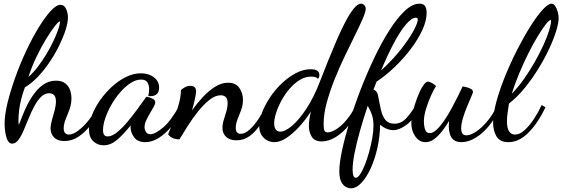

<svg xmlns="http://www.w3.org/2000/svg" viewBox="-20 -740 3046 1040"><path d="M46 38Q25 38 15 4.5Q5 -29 5 -72Q5 -119 21 -184Q37 -249 63 -321.5Q89 -394 121.5 -463.5Q154 -533 188.5 -589.5Q223 -646 254 -680Q285 -714 308 -714Q328 -714 338 -691.5Q348 -669 348 -646Q348 -618 335.5 -578.5Q323 -539 301 -494Q279 -449 249.5 -405Q220 -361 186 -325Q152 -289 115 -267Q103 -235 95 -203.5Q87 -172 83.5 -143Q80 -114 80 -88Q80 -81 80.5 -74.5Q81 -68 82 -63Q89 -81 100.5 -110.5Q112 -140 128.5 -173Q145 -206 167.5 -236Q190 -266 219 -284.5Q248 -303 283 -303Q315 -303 333.5 -288.5Q352 -274 359.5 -252Q367 -230 367 -207Q367 -176 356.5 -147.5Q346 -119 335.5 -93.5Q325 -68 325 -45Q325 -27 333 -19Q341 -11 353 -11Q375 -11 404.5 -33Q434 -55 462.5 -91.5Q491 -128 512 -172L527 -157Q505 -107 474 -66Q443 -25 406.5 -0.5Q370 24 329 24Q292 24 273 4.5Q254 -15 254 -44Q254 -65 261.5 -90.5Q269 -116 276 -142.5Q283 -169 283 -191Q283 -215 272.5 -225Q262 -235 247 -235Q222 -235 202 -215Q182 -195 165.5 -164Q149 -133 135 -98.5Q121 -64 107.5 -32.5Q94 -1 79 18.5Q64 38 46 38ZM134 -323Q160 -346 185 -378.5Q210 -411 231.5 -447Q253 -483 269 -517Q285 -551 294.5 -578Q304 -605 305 -620Q305 -622 304.5 -623Q304 -624 303 -624Q297 -624 277 -598.5Q257 -573 230.5 -530Q204 -487 178 -433Q152 -379 134 -323Z M541 47Q509 47 485.5 25.5Q462 4 462 -39Q462 -75 478 -116Q494 -157 522 -197Q550 -237 586 -270Q622 -303 662.5 -323Q703 -343 743 -343Q785 -343 813.5 -321.5Q842 -300 842 -265Q842 -238 825 -227Q808 -216 783 -220Q785 -228 786.5 -237.5Q788 -247 788 -256Q788 -277 779 -293Q770 -309 744 -309Q716 -309 687 -290Q658 -271 631 -240Q604 -209 583 -172Q562 -135 550 -99Q538 -63 538 -35Q538 -1 563 -1Q586 -1 613.5 -23Q641 -45 669.5 -79Q698 -113 724 -148.5Q750 -184 769 -211Q773 -216 776 -216Q781 -215 792 -211.5Q803 -208 812 -202Q821 -196 821 -186Q821 -176 812 -160.5Q803 -145 792 -126Q781 -107 772 -88Q763 -69 763 -51Q763 -38 770.5 -25.5Q778 -13 795 -13Q820 -13 863.5 -49.5Q907 -86 952 -169L968 -153Q945 -99 911.5 -58Q878 -17 841 6.5Q804 30 767 30Q727 30 708 5.5Q689 -19 687 -48Q687 -51 687.5 -54.5Q688 -58 688 -61Q647 -10 613 18.5Q579 47 541 47Z M1261 20Q1224 20 1204.5 1Q1185 -18 1185 -47Q1185 -68 1192 -90.5Q1199 -113 1206 -136.5Q1213 -160 1213 -182Q1213 -206 1202 -215Q1191 -224 1176 -224Q1146 -224 1114.5 -199Q1083 -174 1053 -136.5Q1023 -99 997 -58Q971 -17 952 15Q934 15 918 9Q902 3 891 -12Q892 -17 902.5 -42.5Q913 -68 926 -104.5Q939 -141 949.5 -180Q960 -219 960 -252Q967 -259 981 -267Q995 -275 1010 -275Q1042 -275 1042 -246Q1042 -233 1036 -204.5Q1030 -176 1020 -142Q1046 -179 1078 -213.5Q1110 -248 1145 -270Q1180 -292 1216 -292Q1257 -292 1276.5 -263.5Q1296 -235 1296 -200Q1296 -170 1286 -143.5Q1276 -117 1266.5 -93.5Q1257 -70 1257 -47Q1257 -30 1264.5 -22.5Q1272 -15 1283 -15Q1307 -15 1332.5 -38.5Q1358 -62 1381.5 -97.5Q1405 -133 1423 -169L1438 -156Q1417 -107 1391 -67Q1365 -27 1333 -3.5Q1301 20 1261 20Z M1466 30Q1447 30 1428.5 21Q1410 12 1397 -8Q1384 -28 1384 -58Q1384 -91 1400 -132Q1416 -173 1443.5 -214Q1471 -255 1507 -289Q1543 -323 1583 -344Q1623 -365 1663 -365Q1685 -365 1697.5 -357.5Q1710 -350 1710 -333Q1710 -328 1708.5 -323Q1707 -318 1702 -313Q1697 -320 1687.5 -322.5Q1678 -325 1666 -325Q1633 -325 1603 -306.5Q1573 -288 1547.5 -258Q1522 -228 1503.5 -193.5Q1485 -159 1475 -126.5Q1465 -94 1465 -71Q1465 -51 1473.5 -39Q1482 -27 1498 -27Q1525 -27 1563 -59.5Q1601 -92 1640.5 -152.5Q1680 -213 1712 -296Q1734 -353 1758 -412.5Q1782 -472 1806 -527.5Q1830 -583 1853 -626Q1876 -669 1897 -694.5Q1918 -720 1936 -720Q1946 -720 1953.5 -712Q1961 -704 1961 -692Q1961 -676 1944.5 -638Q1928 -600 1902 -547.5Q1876 -495 1846.5 -433.5Q1817 -372 1791.5 -308Q1766 -244 1749.5 -183Q1733 -122 1733 -69Q1733 -44 1737 -33.5Q1741 -23 1754 -23Q1775 -23 1802.5 -40.5Q1830 -58 1858 -91.5Q1886 -125 1908 -171L1925 -158Q1904 -104 1870.5 -62.5Q1837 -21 1798.5 2.5Q1760 26 1723 26Q1684 26 1668.5 0.5Q1653 -25 1653 -57Q1653 -73 1656 -93.5Q1659 -114 1664 -136Q1633 -88 1598 -50.5Q1563 -13 1529.5 8.5Q1496 30 1466 30Z M1880 280Q1869 280 1854.5 273Q1840 266 1829 246Q1818 226 1818 187Q1818 143 1833 73.5Q1848 4 1873.5 -81Q1899 -166 1933.5 -255Q1968 -344 2007.5 -427Q2047 -510 2089 -576Q2131 -642 2172.5 -681Q2214 -720 2252 -720Q2276 -720 2283.5 -705.5Q2291 -691 2291 -671Q2291 -628 2267.5 -577Q2244 -526 2205 -474.5Q2166 -423 2118 -377Q2070 -331 2020 -298Q2016 -287 2011.5 -276.5Q2007 -266 2003 -255Q2014 -251 2020.5 -241.5Q2027 -232 2028 -221Q2036 -177 2044 -143Q2052 -109 2068.5 -89.5Q2085 -70 2116 -70Q2151 -70 2177 -96Q2203 -122 2231 -169L2250 -155Q2221 -92 2181.5 -63.5Q2142 -35 2111 -35Q2093 -35 2074.5 -42.5Q2056 -50 2039 -64Q2038 -1 2024.5 60Q2011 121 1988.5 170.5Q1966 220 1938 250Q1910 280 1880 280ZM1907 223Q1918 223 1931 203.5Q1944 184 1956.5 152.5Q1969 121 1979.5 83Q1990 45 1996.5 7.5Q2003 -30 2003 -60Q2003 -90 1996 -113.5Q1989 -137 1972 -167Q1948 -96 1929.5 -30Q1911 36 1900.5 89.5Q1890 143 1890 178Q1890 223 1907 223ZM2044 -358Q2107 -416 2151.5 -472.5Q2196 -529 2219.5 -572.5Q2243 -616 2243 -634Q2243 -644 2233 -644Q2209 -644 2177 -605.5Q2145 -567 2111 -502Q2077 -437 2044 -358Z M2285 30Q2251 30 2229.5 -1Q2208 -32 2208 -73Q2208 -101 2217.5 -139Q2227 -177 2241 -213.5Q2255 -250 2270.5 -274Q2286 -298 2298 -298Q2305 -298 2318.5 -291Q2332 -284 2342 -274Q2331 -258 2315.5 -224Q2300 -190 2288 -151.5Q2276 -113 2276 -81Q2276 -76 2277.5 -60.5Q2279 -45 2285.5 -32Q2292 -19 2308 -19Q2325 -19 2345 -37.5Q2365 -56 2385.5 -86Q2406 -116 2425 -151Q2444 -186 2460 -218Q2476 -250 2486 -272Q2494 -271 2507.5 -267.5Q2521 -264 2531.5 -258Q2542 -252 2542 -241Q2542 -238 2532.5 -216Q2523 -194 2510 -163Q2497 -132 2487.5 -100Q2478 -68 2478 -44Q2478 -29 2484 -18Q2490 -7 2507 -7Q2528 -7 2557.5 -26Q2587 -45 2618 -81.5Q2649 -118 2673 -168L2687 -157Q2665 -103 2630.5 -60.5Q2596 -18 2556.5 6Q2517 30 2480 30Q2452 30 2437 17.5Q2422 5 2416.5 -15Q2411 -35 2411 -56Q2411 -63 2411.5 -71Q2412 -79 2413 -86Q2396 -57 2375.5 -30.5Q2355 -4 2332.5 13Q2310 30 2285 30Z M2734 30Q2688 30 2669.5 -1Q2651 -32 2651 -75Q2651 -124 2669 -190Q2687 -256 2716.5 -328.5Q2746 -401 2781.5 -470.5Q2817 -540 2852.5 -596.5Q2888 -653 2918.5 -686.5Q2949 -720 2967 -720Q2979 -720 2987.5 -707Q2996 -694 3001 -675.5Q3006 -657 3006 -642Q3006 -615 2992.5 -571.5Q2979 -528 2954.5 -475.5Q2930 -423 2896.5 -368.5Q2863 -314 2823 -264.5Q2783 -215 2737 -179Q2733 -154 2729.5 -129Q2726 -104 2726 -83Q2726 -46 2737.5 -28.5Q2749 -11 2769 -11Q2795 -11 2821.5 -35Q2848 -59 2872 -95.5Q2896 -132 2914 -171L2935 -159Q2893 -72 2842 -21Q2791 30 2734 30ZM2752 -232Q2787 -268 2818 -312Q2849 -356 2875.5 -402.5Q2902 -449 2922 -492.5Q2942 -536 2953 -570.5Q2964 -605 2965 -625Q2965 -629 2964 -630.5Q2963 -632 2963 -632Q2955 -632 2936.5 -608.5Q2918 -585 2893.5 -545Q2869 -505 2843 -453Q2817 -401 2793 -344Q2769 -287 2752 -232Z"/></svg>

Font: Dancing Script SemiBold
Style: Regular
Weight: 600
Designer: Pablo Impallari
Foundry: Pablo Impallari
Version: Version 2.001